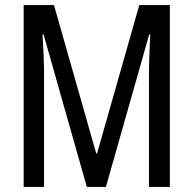

<svg xmlns="http://www.w3.org/2000/svg" viewBox="-20 -734 758 754"><path d="M321 0H396L566 -599H570C567 -533 565 -485 565 -456V0H647V-714H527L361 -131H358L192 -714H73V0H153V-458C153 -484 151 -532 147 -599H151Z"/></svg>

Font: Noto Sans Myanmar UI ExtraCondensed
Style: Regular
Weight: 400
Width: 2
Designer: Monotype Design Team
Foundry: Monotype Imaging Inc.
Version: Version 2.103